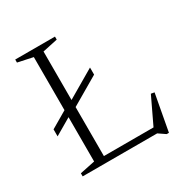

<svg xmlns="http://www.w3.org/2000/svg" viewBox="-163 -806 924 962"><g transform="rotate(-30 299.0 -324.5)"><path d="M156.5 -300 48 -236.5V-277L156.5 -340.5L182.5 -349.5L361 -454V-413L182.5 -308.5ZM540 27H527L487.5 0H157V-35H521L479 -19L559.5 -188L579 -184.5ZM199.5 -640V0H56.5V-18L143.5 -36V-640L56.5 -658.5V-676H286.5V-658.5Z"/></g></svg>

Font: Newsreader 16pt 16pt Light
Style: Regular
Weight: 300
Version: Version 1.003